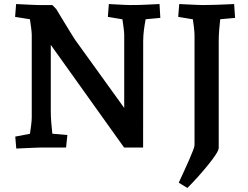

<svg xmlns="http://www.w3.org/2000/svg" viewBox="-20 -730 1229 950"><path d="M60.5 5 55.5 -54.2 176.1 -77.2 123.1 -36.6Q125.1 -48.5 128.6 -70.4Q132.1 -92.2 134.6 -114.3Q137.1 -136.5 137.1 -149V-556.6Q137.1 -568.5 134.1 -592.1Q131.1 -615.7 127.6 -638.6Q124.2 -661.5 122.5 -670.5L175.5 -627L54.7 -646.5L59.7 -710Q77.5 -709 99.7 -708Q121.9 -707 141.9 -706Q161.9 -705 173.2 -705H239L258.4 -685Q275.1 -657.6 294.6 -625.1Q314.2 -592.5 330 -567.2Q345.9 -541.8 351.3 -533.5L622.9 -156.6L594.6 -147.5V-556.6Q594.6 -569.2 591.6 -592.7Q588.6 -616.2 584.8 -640.2Q581 -664.2 578.4 -675.7L633 -626.6L513.6 -646.5L518.6 -710Q534.6 -709 554.9 -708Q575.1 -707 594 -706Q612.8 -705 623.7 -705Q672.2 -705 705.9 -707Q739.6 -709 769.3 -710L773.3 -641.5L652.6 -630.3L707 -673.3Q705.6 -660.6 700.9 -636.2Q696.2 -611.8 692.3 -583.2Q688.5 -554.6 688.5 -526.6L688.1 0H594L203 -547.5L231.3 -556.6V-179Q231.3 -153.6 233.6 -124.7Q235.9 -95.8 238.7 -71.1Q241.5 -46.4 243.5 -31.1L190.9 -72.5L313.3 -61.9L306.9 0H181.2Q171.8 0 150.6 1Q129.5 2 105 3Q80.5 4 60.5 5ZM907.2 200 864.4 173.9Q876.7 147.5 890.4 117.5Q904.1 87.5 916.1 60.4Q928.1 33.4 935.3 14.2Q942.5 -5 942.5 -11V-556.6Q942.5 -569.5 939.8 -592.8Q937.1 -616.1 933.8 -639Q930.5 -661.9 927.8 -674L981.5 -626.6L861.8 -646.5L866.8 -710Q885.2 -709 907.9 -708Q930.5 -707 951.7 -706Q972.8 -705 984.4 -705Q1016.3 -705 1047.3 -706.2Q1078.4 -707.4 1102.7 -708.4Q1127.1 -709.4 1138.5 -710L1143.1 -641.5L1021.8 -630.3L1074.1 -674Q1072.5 -660.4 1069.6 -635.4Q1066.8 -610.4 1064.5 -581.5Q1062.2 -552.6 1062.2 -526.6V1.2Q1062.2 12.5 1048 34.3Q1033.8 56.2 1010.7 84.7Q987.6 113.2 960.7 143.4Q933.7 173.6 907.2 200Z"/></svg>

Font: Andada Pro
Style: Regular
Weight: 400
Designer: Carolina Giovagnoli
Foundry: Huerta Tipografica
Version: Version 3.003